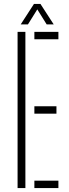

<svg xmlns="http://www.w3.org/2000/svg" viewBox="-20 -963 354 983"><path d="M70 0V-800H110V0ZM156 0V-38H279V0ZM156 -381V-419H269V-381ZM156 -762V-800H279V-762ZM86 -838 154 -943H187L255 -838H219L171 -915L123 -838Z"/></svg>

Font: Big Shoulders Stencil Text SC Thin
Style: Regular
Weight: 100
Designer: Patric King
Foundry: XO Type Co
Version: Version 2.001